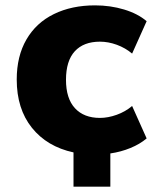

<svg xmlns="http://www.w3.org/2000/svg" viewBox="-20 -570 587 723"><path d="M256.8 3.9Q157.2 -17.6 100.1 -88.9Q43 -160.2 43 -270.5Q43 -358.4 79.6 -421.4Q116.2 -484.4 183.1 -517.1Q250 -549.8 337.9 -549.8Q395.5 -549.8 447.3 -534.2Q499 -518.6 532.2 -490.2L477.5 -368.2Q452.1 -389.6 419.9 -401.4Q387.7 -413.1 356.4 -413.1Q294.9 -413.1 261.7 -377Q228.5 -340.8 228.5 -269.5Q228.5 -199.2 262.2 -162.6Q295.9 -126 356.4 -126Q386.7 -126 419.4 -137.7Q452.1 -149.4 477.5 -170.9L532.2 -48.8Q506.8 -27.3 471.2 -12.7Q435.5 2 395.5 7.8V132.8H256.8Z"/></svg>

Font: Min Sans Black
Style: Regular
Weight: 900
Designer: Jinseong-Kim, NotoSansCJK, Nunito
Foundry: Jinseong-Kim
Version: Version 1.000